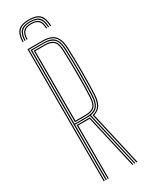

<svg xmlns="http://www.w3.org/2000/svg" viewBox="-241 -970 773 1007"><g transform="rotate(-30 145.5 -466.0)"><path d="M141.2 -932.2Q186.8 -932.2 206.8 -912Q226.8 -891.8 227.8 -845.2H221.8Q220.8 -888.8 202 -907.6Q183.2 -926.5 141.2 -926.5Q99.2 -926.5 80.5 -907.6Q61.8 -888.8 60.8 -845.2H54.8Q55.8 -891.8 75.8 -912Q95.8 -932.2 141.2 -932.2ZM141.2 -921Q180.2 -921 197.5 -903.4Q214.8 -885.8 215.5 -845.2H209.5Q208.8 -882.8 192.9 -899Q177 -915.2 141.2 -915.2Q105.5 -915.2 89.6 -899Q73.8 -882.8 73 -845.2H67Q67.8 -885.8 85 -903.4Q102.2 -921 141.2 -921ZM141.2 -909.8Q174 -909.8 188.4 -894.8Q202.8 -879.8 203.5 -845.2H197.5Q197.2 -876.8 184 -890.4Q170.8 -904 141.2 -904Q111.8 -904 98.6 -890.4Q85.5 -876.8 85 -845.2H79.2Q79.8 -879.8 94.2 -894.8Q108.8 -909.8 141.2 -909.8ZM58.5 0V-800H149.8Q179.2 -800 200.2 -791.1Q221.2 -782.2 233 -760.2Q244.8 -738.2 246.2 -698.8Q249.2 -618.5 249 -550.2Q248.8 -482 246.2 -420.5Q244.5 -379.2 230.9 -356.6Q217.2 -334 188.5 -325.8L262.8 0H256.5L181.2 -329.8Q210.5 -336 224.4 -357.8Q238.2 -379.5 240 -420.8Q242.8 -482.5 242.9 -551.6Q243 -620.8 240 -698.8Q238.8 -736.2 227.8 -757Q216.8 -777.8 197 -786Q177.2 -794.2 149.8 -794.2H64.5V0ZM82.8 0V-326.8H146Q150.8 -326.8 154.9 -326.9Q159 -327 163 -327.2L237.5 0H231.2L158.2 -321.2Q155.5 -321 152.5 -320.9Q149.5 -320.8 146 -320.8H89V0ZM70.5 0V-788.5H149.8Q176.2 -788.5 194.4 -780.8Q212.5 -773 222.6 -753.5Q232.8 -734 234 -698.2Q236.8 -624 236.9 -553.5Q237 -483 234 -421Q232.2 -379.2 218 -359.2Q203.8 -339.2 173.8 -334.2L250 0H244L167.5 -333.5Q162.8 -333 158 -332.8Q153.2 -332.5 148.8 -332.5H76.8V0ZM76.8 -338.2H148.8Q185.5 -338.2 205.5 -354.6Q225.5 -371 227.8 -421.2Q230.5 -482.5 230.6 -552.1Q230.8 -621.8 227.8 -698Q226 -749 206 -765.9Q186 -782.8 149.8 -782.8H76.8ZM82.8 -344V-776.8H149.8Q183.2 -776.8 201.6 -761.5Q220 -746.2 221.8 -698Q224.5 -624 224.6 -553.9Q224.8 -483.8 221.8 -421.2Q219.5 -372.8 200.6 -358.4Q181.8 -344 148.8 -344ZM89 -349.8H148.8Q179.8 -349.8 196.8 -363.1Q213.8 -376.5 215.8 -421.5Q218.2 -483.5 218.4 -552.9Q218.5 -622.2 215.8 -697.8Q214 -744.2 196.8 -757.6Q179.5 -771 149.8 -771H89Z"/></g></svg>

Font: Big Shoulders Inline Display ExtraLight
Style: Regular
Weight: 250
Version: Version 2.002